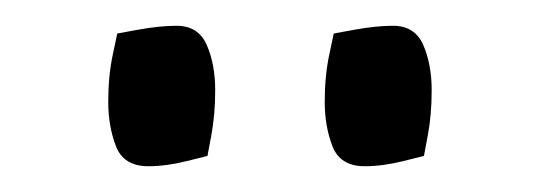

<svg xmlns="http://www.w3.org/2000/svg" viewBox="-20 -676 414 149"><path d="M263 -547Q244 -547 238 -562.5Q232 -578 232 -597Q232 -617 235.5 -633.5Q239 -650 239 -650Q239 -650 255.5 -653Q272 -656 285 -656Q302 -656 308.5 -641Q315 -626 315 -606Q315 -587 312 -571Q309 -555 309 -555Q309 -555 293 -551Q277 -547 263 -547ZM95 -547Q76 -547 70 -562.5Q64 -578 64 -597Q64 -617 67.5 -633.5Q71 -650 71 -650Q71 -650 87.5 -653Q104 -656 117 -656Q134 -656 140.5 -641Q147 -626 147 -606Q147 -587 144 -571Q141 -555 141 -555Q141 -555 125 -551Q109 -547 95 -547Z"/></svg>

Font: Mate
Style: Regular
Weight: 400
Designer: Eduardo Rodriguez Tunni
Foundry: Eduardo Rodriguez Tunni
Version: Version 1.003; ttfautohint (v1.8.4.7-5d5b);gftools[0.9.24]